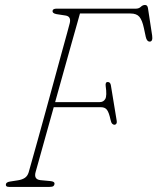

<svg xmlns="http://www.w3.org/2000/svg" viewBox="-20 -734 618 754"><path d="M186.5 -692Q188 -700 202.5 -700H513.5Q525.5 -700 533 -707.2Q540.5 -714.5 549.5 -714.5Q559 -714.5 561 -702.5L577.5 -594.5Q581 -570.5 567.5 -570.5Q556.5 -571 552.5 -589L545 -624Q538.5 -654.5 527.5 -667.8Q516.5 -681 492.5 -681H294Q293 -677 284 -645.2Q275 -613.5 261 -563.8Q247 -514 230.2 -453.8Q213.5 -393.5 196.5 -333H371.5Q386.5 -333 393.5 -345.5Q400.5 -358 395 -396.5Q393 -412 403 -412Q413.5 -412 415.5 -398.5L438.5 -258.5Q439.5 -251.5 436.5 -247.8Q433.5 -244 430 -244Q424.5 -244 420.5 -248.2Q416.5 -252.5 414 -264Q408 -292 400.2 -302.5Q392.5 -313 376.5 -313H191Q173 -249 157.5 -193.2Q142 -137.5 131.8 -101Q121.5 -64.5 120 -59Q111.5 -29.5 139 -26.5L177 -23Q195 -21.5 194 -12Q194 -7 190 -3.5Q186 0 174.5 0H15.5Q2 0 3 -9.5Q3.5 -18.5 19 -21L51 -26Q67 -28.5 77.5 -35.5Q88 -42.5 92.5 -57Q94.5 -64 104 -97.8Q113.5 -131.5 127.8 -182.8Q142 -234 158.5 -293.8Q175 -353.5 191.2 -413.2Q207.5 -473 221.2 -523.2Q235 -573.5 244 -606Q253 -638.5 254 -643.5Q260 -669.5 237.5 -673L202 -678.5Q185 -681.5 186.5 -692Z"/></svg>

Font: Fraunces 144pt S100 Thin
Style: Italic
Weight: 100
Italic angle: -16°
Version: Version 1.000; ttfautohint (v1.8.3)